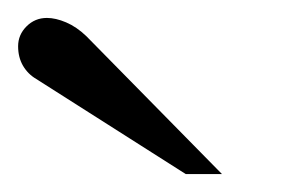

<svg xmlns="http://www.w3.org/2000/svg" viewBox="-21 -700 337 212"><path d="M184.1 -507.8 19 -612.8Q9.8 -618.2 4.4 -627.4Q-1 -636.7 -1 -648.9Q-1 -661.6 8.3 -670.9Q17.6 -680.2 30.8 -680.2Q40.5 -680.2 52 -675.3Q63.5 -670.4 74.2 -660.2L224.1 -507.8Z"/></svg>

Font: XB Zar
Style: Regular
Weight: 400
Designer: Behnam
Foundry: Irmug
Version: Version 8.005 2009